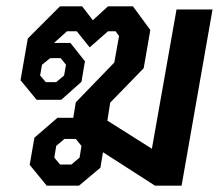

<svg xmlns="http://www.w3.org/2000/svg" viewBox="-20 -588 709 608"><path d="M653 -558 555 0H471L306 -106L298 -57L230 0H128L74 -66L89 -152L162 -215H212L220 -264L342 -390L357 -474L346 -489H322L264 -438L223 -489H192L151 -452H203L249 -394L238 -329L174 -272H96L45 -334L68 -466L170 -568H240L274 -524L322 -568H401L456 -493L435 -372L329 -263L320 -206L461 -117L539 -558ZM139 -404 113 -383 107 -349 125 -328H158L183 -349L189 -383L172 -404ZM238 -126 220 -148H184L158 -126L152 -89L170 -67H206L232 -89Z"/></svg>

Font: Chakra Petch SemiBold
Style: Italic
Weight: 600
Italic angle: -10°
Designer: Katatrad Aksorn Co.,Ltd.
Foundry: Cadson Demak Co.,Ltd.
Version: Version 1.000; ttfautohint (v1.6)